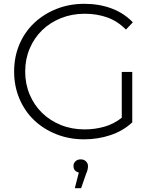

<svg xmlns="http://www.w3.org/2000/svg" viewBox="-20 -725 813 1006"><path d="M673 -84Q625 -39 559 -17Q493 5 421 5Q342 5 274.5 -22Q207 -49 158 -96Q109 -143 81.5 -208.5Q54 -274 54 -350Q54 -427 81.5 -492Q109 -557 158.5 -604Q208 -651 275.5 -678Q343 -705 422 -705Q499 -705 564 -681Q629 -657 676 -608L640 -570Q595 -615 541 -634Q487 -653 424 -653Q357 -653 299.5 -630Q242 -607 200.5 -566.5Q159 -526 135.5 -470.5Q112 -415 112 -350Q112 -285 135.5 -229.5Q159 -174 200.5 -133.5Q242 -93 299 -70Q356 -47 423 -47Q477 -47 526.5 -61Q576 -75 618 -108V-348H673ZM405 261H372L393 179Q365 172 365 145Q365 130 375.5 120Q386 110 403 110Q420 110 430.5 120.5Q441 131 441 145Q441 165 431 186Z"/></svg>

Font: Montserrat-Alt1 Light
Style: Regular
Weight: 300
Designer: Differentunic
Foundry: Differentunic
Version: Version 7.222